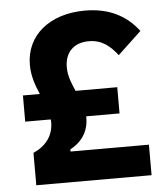

<svg xmlns="http://www.w3.org/2000/svg" viewBox="-51 -756 703 803"><g transform="rotate(-5 300.0 -355.0)"><path d="M553 0V-128H224V-137C260 -156 302 -194 302 -262V-269H442V-379H267C253 -411 239 -443 239 -480C239 -544 278 -581 340 -581C395 -581 429 -552 460 -512L559 -605C508 -672 436 -710 335 -710C186 -710 86 -627 86 -504C86 -456 101 -416 117 -379H46V-269H153C154 -265 154 -261 154 -257C154 -201 122 -159 69 -136V0Z"/></g></svg>

Font: IBM Plex Mono
Style: Bold
Weight: 700
Monospace: yes
Designer: Mike Abbink, Paul van der Laan, Pieter van Rosmalen
Foundry: Bold Monday
Version: Version 2.004